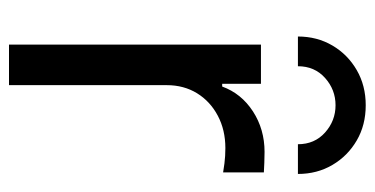

<svg xmlns="http://www.w3.org/2000/svg" viewBox="-218 -594 813 416"><g transform="rotate(90 188.0 -386.5)"><path d="M77.1 0V-545.9H162.1V-461.9H168Q183.1 -503.4 221.9 -528.6Q260.7 -553.7 309.6 -553.7Q319.3 -553.7 332.8 -553.2Q346.2 -552.7 354 -552.2V-463.9Q350.1 -464.8 334.5 -466.8Q318.8 -468.8 301.3 -468.8Q262.2 -468.8 231.2 -452.4Q200.2 -436 182.6 -407.5Q165 -378.9 165 -341.8V0ZM208.5 -772.9Q251.5 -772.9 284.9 -753.4Q318.4 -733.9 337.9 -700.7Q357.4 -667.5 357.4 -626H293Q293 -662.1 267.6 -684.8Q242.2 -707.5 208.5 -707.5Q174.8 -707.5 149.4 -684.8Q124 -662.1 124 -626H59.6Q59.6 -667.5 79.1 -700.7Q98.6 -733.9 132.3 -753.4Q166 -772.9 208.5 -772.9Z"/></g></svg>

Font: Inter Variable
Style: Regular
Weight: 400
Designer: Rasmus Andersson
Foundry: rsms
Version: Version 4.001;git-9221beed3